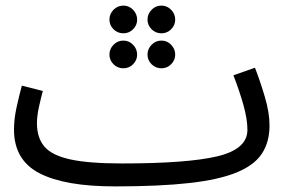

<svg xmlns="http://www.w3.org/2000/svg" viewBox="-20 -645 1033 686"><path d="M390 21Q212 21 121 -26Q30 -73 30 -182Q30 -219 39 -260.5Q48 -302 58 -339L133 -320Q127 -298 119.5 -264.5Q112 -231 112 -205Q112 -153 138.5 -121.5Q165 -90 231 -75.5Q297 -61 416 -61Q649 -61 756.5 -86.5Q864 -112 864 -181Q864 -219 850 -269Q836 -319 814 -376L891 -403Q910 -354 926.5 -298Q943 -242 943 -197Q943 -138 916 -96.5Q889 -55 826 -29Q763 -3 656.5 9Q550 21 390 21ZM421 -526Q400 -526 385.5 -540.5Q371 -555 371 -575Q371 -595 385.5 -610Q400 -625 421 -625Q441 -625 455.5 -610Q470 -595 470 -575Q470 -555 455.5 -540.5Q441 -526 421 -526ZM557 -526Q536 -526 521.5 -540.5Q507 -555 507 -575Q507 -595 521.5 -610Q536 -625 557 -625Q577 -625 591.5 -610Q606 -595 606 -575Q606 -555 591.5 -540.5Q577 -526 557 -526ZM421 -401Q400 -401 385.5 -415.5Q371 -430 371 -450Q371 -470 385.5 -485Q400 -500 421 -500Q441 -500 455.5 -485Q470 -470 470 -450Q470 -430 455.5 -415.5Q441 -401 421 -401ZM557 -401Q536 -401 521.5 -415.5Q507 -430 507 -450Q507 -470 521.5 -485Q536 -500 557 -500Q577 -500 591.5 -485Q606 -470 606 -450Q606 -430 591.5 -415.5Q577 -401 557 -401Z"/></svg>

Font: Go Noto Kurrent-Regular
Style: Regular
Weight: 400
Designer: Monotype Design Team
Foundry: Monotype Imaging Inc.
Version: Version 2.012; ttfautohint (v1.8.4.7-5d5b)